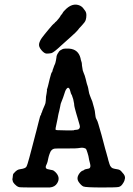

<svg xmlns="http://www.w3.org/2000/svg" viewBox="-20 -806 587 849"><path d="M286 -591Q326 -588 336 -549Q337 -542 339.5 -535Q342 -528 342 -523.5Q342 -519 342.5 -516Q343 -513 344 -507Q345 -494 350 -483.5Q355 -473 359 -456.5Q363 -440 363.5 -438Q364 -436 365 -433Q366 -430 368 -424Q370 -418 372 -405Q374 -392 377.5 -384Q381 -376 382.5 -371Q384 -366 386 -362.5Q388 -359 390 -350.5Q392 -342 396 -329Q400 -316 401 -301Q402 -286 406.5 -279Q411 -272 415 -257.5Q419 -243 423.5 -228Q428 -213 429 -209Q430 -205 431.5 -199.5Q433 -194 435.5 -184.5Q438 -175 440 -167.5Q442 -160 445 -148.5Q448 -137 449.5 -133Q451 -129 452 -124Q453 -119 454 -116.5Q455 -114 456.5 -108Q458 -102 459 -97.5Q460 -93 464 -81Q469 -62 487.5 -59.5Q506 -57 510.5 -53.5Q515 -50 515 -50Q515 -50 521 -43Q535 -29 532.5 -16.5Q530 -4 526.5 0.5Q523 5 521 9Q514 19 503.5 21Q493 23 433 23Q358 23 348.5 18.5Q339 14 329 0Q314 -20 335 -44Q341 -50 342 -50Q343 -50 347.5 -52Q352 -54 353 -55.5Q354 -57 362 -58.5Q370 -60 374 -61Q383 -65 378 -83.5Q373 -102 372.5 -108Q372 -114 367 -130Q362 -146 360 -148Q348 -155 333.5 -152Q319 -149 276 -149.5Q233 -150 224 -149Q206 -148 199 -125Q197 -118 196 -116Q195 -114 194 -108Q191 -89 185 -77Q176 -59 196 -57Q201 -56 202 -55.5Q203 -55 210 -54Q217 -53 224 -46Q249 -22 233 4Q223 21 200 23Q193 23 134 23Q75 23 67.5 22Q60 21 54 16.5Q48 12 44.5 8Q41 4 39 1Q37 -2 37 -3Q37 -4 35.5 -9.5Q34 -15 35 -16Q36 -17 36 -21.5Q36 -26 37 -30Q38 -34 38 -35.5Q38 -37 44 -43Q56 -57 70 -58Q92 -61 96.5 -68.5Q101 -76 109.5 -108Q118 -140 120.5 -149.5Q123 -159 126.5 -172.5Q130 -186 133 -197.5Q136 -209 136.5 -211Q137 -213 140.5 -226Q144 -239 151 -267.5Q158 -296 159.5 -296Q161 -296 162 -301.5Q163 -307 164 -307.5Q165 -308 166 -311.5Q167 -315 167 -315.5Q167 -316 171.5 -326.5Q176 -337 178 -341.5Q180 -346 181 -350Q183 -363 183 -370.5Q183 -378 184.5 -384.5Q186 -391 186 -393L188 -407L187 -408Q190 -417 191.5 -423Q193 -429 194.5 -435Q196 -441 200 -458Q207 -485 209 -486Q211 -487 212 -492.5Q213 -498 213.5 -498.5Q214 -499 215.5 -503.5Q217 -508 218.5 -512Q220 -516 220 -516.5Q220 -517 221 -518Q225 -525 227.5 -539.5Q230 -554 230 -554.5Q230 -555 230 -557Q230 -559 232 -563Q234 -568 238 -573.5Q242 -579 241.5 -579Q241 -579 243 -580.5Q245 -582 247.5 -584Q250 -586 257 -589Q264 -592 286 -591ZM281 -418Q278 -418 275 -414Q272 -410 272 -410Q272 -410 271 -408.5Q270 -407 268 -401.5Q266 -396 264 -389.5Q262 -383 259 -374.5Q256 -366 252 -356.5Q248 -347 247.5 -342.5Q247 -338 246 -334.5Q245 -331 244 -325Q243 -319 241.5 -313.5Q240 -308 239.5 -306Q239 -304 237.5 -297Q236 -290 235 -283Q234 -276 229.5 -256.5Q225 -237 225.5 -234Q226 -231 232 -230.5Q238 -230 270 -229.5Q302 -229 309 -230L306 -231Q304 -231 307 -231Q325 -232 328 -235Q336 -241 332 -253.5Q328 -266 326.5 -272.5Q325 -279 322.5 -286.5Q320 -294 318 -301.5Q316 -309 314.5 -314Q313 -319 310.5 -329Q308 -339 308 -343.5Q308 -348 306.5 -353.5Q305 -359 304.5 -363.5Q304 -368 302 -372.5Q300 -377 299 -381.5Q298 -386 296 -388Q294 -390 290.5 -404Q287 -418 281 -418ZM264 -758Q299 -797 334 -781Q343 -776 346.5 -771.5Q350 -767 356 -759Q362 -751 362 -739Q362 -727 359 -717.5Q356 -708 341.5 -693Q327 -678 325 -674Q321 -668 296 -645.5Q271 -623 253 -607Q217 -573 207 -571Q197 -569 186.5 -569Q176 -569 163 -584.5Q150 -600 153 -613Q156 -626 165.5 -639Q175 -652 195.5 -676.5Q216 -701 217.5 -701Q219 -701 222 -705Q225 -709 226.5 -709.5Q228 -710 237.5 -721.5Q247 -733 247 -734.5Q247 -736 251.5 -741Q256 -746 257.5 -749.5Q259 -753 264 -758Z"/></svg>

Font: TT2020 Style E
Style: Regular
Weight: 400
Version: Version 00.2